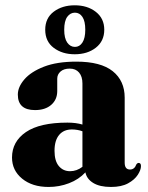

<svg xmlns="http://www.w3.org/2000/svg" viewBox="-20 -712 574 743"><path d="M26.5 -102.5Q26.5 -164 80.2 -200.8Q134 -237.5 241 -237.5Q274 -237.5 299 -230V-389Q299 -416 286 -431.2Q273 -446.5 250 -446.5Q227 -446.5 214.2 -435.2Q201.5 -424 201.5 -407.5V-359.5Q201.5 -326.5 178.2 -306.2Q155 -286 115.5 -286Q49 -286 49 -346Q49 -375.5 74.5 -405Q100 -434.5 150.2 -454Q200.5 -473.5 275.5 -473.5Q370 -473.5 416.2 -436.5Q462.5 -399.5 462.5 -334V-82.5Q462.5 -56 483 -56Q500.5 -56 507.5 -75.5Q511.5 -81.5 516.5 -81.5Q525.5 -81.5 525.5 -69.5Q525.5 -54.5 513.2 -35.5Q501 -16.5 475.5 -2.5Q450 11.5 409.5 11.5Q366 11.5 340.8 -4Q315.5 -19.5 310.5 -45Q285 -17.5 247.2 -3Q209.5 11.5 168 11.5Q105 11.5 65.8 -20.5Q26.5 -52.5 26.5 -102.5ZM191 -128.5Q191 -89 207.8 -69.2Q224.5 -49.5 251 -49.5Q277 -49.5 299 -66.5V-204Q280 -211 258 -211Q226.5 -211 208.8 -189.8Q191 -168.5 191 -128.5ZM269 -502Q221 -502 188 -526.8Q155 -551.5 155 -597Q155 -642 188 -666.8Q221 -691.5 269 -691.5Q318.5 -691.5 351 -666Q383.5 -640.5 383.5 -597Q383.5 -553 351 -527.5Q318.5 -502 269 -502ZM270 -663Q252 -663 240.2 -646.8Q228.5 -630.5 228.5 -597Q228.5 -564 240.2 -547.2Q252 -530.5 270 -530.5Q288 -530.5 299 -547.5Q310 -564.5 310 -597Q310 -630 299 -646.5Q288 -663 270 -663Z"/></svg>

Font: Fraunces 72pt
Style: Bold
Weight: 700
Version: Version 1.000;[b76b70a41]